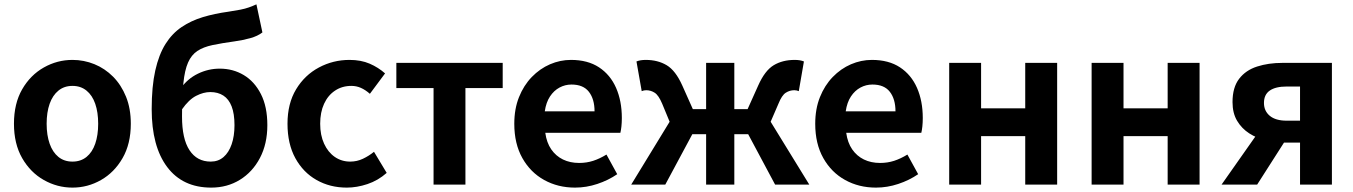

<svg xmlns="http://www.w3.org/2000/svg" viewBox="-20 -849 6224 883"><path d="M313.3 13.8Q243.3 13.8 181.6 -21.1Q119.9 -55.9 82 -121.7Q44.2 -187.5 44.2 -279.9Q44.2 -372.8 82 -438.4Q119.9 -503.9 181.6 -538.7Q243.3 -573.5 313.3 -573.5Q365.7 -573.5 414.1 -553.9Q462.4 -534.2 500 -496.4Q537.6 -458.5 559.6 -404.2Q581.6 -349.8 581.6 -279.9Q581.6 -187.5 543.6 -121.7Q505.7 -55.9 444.5 -21.1Q383.3 13.8 313.3 13.8ZM313.3 -105.8Q351.3 -105.8 377.9 -127.3Q404.5 -148.9 418 -188.2Q431.5 -227.4 431.5 -279.9Q431.5 -332.7 418 -371.7Q404.5 -410.7 377.9 -432.3Q351.3 -454 313.3 -454Q275.2 -454 248.7 -432.3Q222.1 -410.7 208.3 -371.7Q194.5 -332.7 194.5 -279.9Q194.5 -227.4 208.3 -188.2Q222.1 -148.9 248.7 -127.3Q275.2 -105.8 313.3 -105.8Z M951.5 13.8Q820 13.8 748.8 -81Q677.6 -175.8 677.6 -346.9Q677.6 -451.4 694.1 -524.7Q710.5 -598 741.1 -646.7Q771.8 -695.3 815.3 -724.6Q858.8 -753.9 913 -770.3Q967.2 -786.6 1029.8 -795.1Q1063.3 -800.1 1085.3 -804.5Q1107.3 -808.8 1124.7 -815Q1142 -821.2 1159.3 -829L1186.8 -699.9Q1165.1 -683 1131 -673.5Q1096.9 -664 1060.4 -659Q999.6 -650.6 957.4 -641.7Q915.1 -632.8 887.7 -614.6Q860.3 -596.5 844.9 -561.5Q829.4 -526.4 823.3 -466.3Q817.1 -406.2 817.1 -313.1Q817.1 -210.5 851.5 -158.2Q885.9 -105.8 949.2 -105.8Q983.8 -105.8 1008 -126.7Q1032.2 -147.5 1045.3 -185.4Q1058.4 -223.2 1058.4 -273.4Q1058.4 -325.8 1045.3 -359.6Q1032.2 -393.4 1007.2 -409.5Q982.2 -425.6 947.2 -425.6Q915.8 -425.6 881.9 -408.2Q848.1 -390.8 816.7 -345.7L810.5 -441.9Q842.5 -487 890.2 -510.1Q937.8 -533.3 990.7 -533.3Q1051.7 -533.3 1101.1 -503.7Q1150.5 -474.2 1180 -416.2Q1209.5 -358.3 1209.5 -273.4Q1209.5 -187.4 1175.5 -122.6Q1141.5 -57.9 1083.3 -22.1Q1025.1 13.8 951.5 13.8Z M1574.8 13.8Q1497.7 13.8 1436 -21.1Q1374.3 -55.9 1338.2 -121.7Q1302.2 -187.5 1302.2 -279.9Q1302.2 -372.8 1341.8 -438.4Q1381.4 -503.9 1446.8 -538.7Q1512.1 -573.5 1587.5 -573.5Q1640 -573.5 1680.1 -556.2Q1720.2 -538.8 1750.9 -511.4L1681.1 -417.6Q1660.6 -435.6 1639.9 -444.8Q1619.2 -454 1596.1 -454Q1553.4 -454 1520.9 -432.3Q1488.3 -410.7 1470.4 -371.7Q1452.5 -332.7 1452.5 -279.9Q1452.5 -227.4 1470.5 -188.2Q1488.5 -148.9 1519.7 -127.3Q1550.9 -105.8 1590.7 -105.8Q1621.4 -105.8 1649 -118.8Q1676.7 -131.9 1700 -150.9L1758.4 -53.9Q1718.4 -18.6 1669.8 -2.4Q1621.2 13.8 1574.8 13.8Z M1973.9 0V-444.1H1802.8V-559.8H2291.9V-444.1H2120.5V0Z M2624.4 13.8Q2545.9 13.8 2482.7 -21.2Q2419.5 -56.1 2382.4 -121.9Q2345.2 -187.7 2345.2 -279.9Q2345.2 -348.1 2366.8 -402.2Q2388.4 -456.3 2425.6 -494.8Q2462.8 -533.2 2509.5 -553.4Q2556.3 -573.5 2605.7 -573.5Q2683.1 -573.5 2735 -539.3Q2786.9 -505.1 2813.4 -444.7Q2839.8 -384.4 2839.8 -306.4Q2839.8 -285.9 2837.9 -267.6Q2835.9 -249.4 2833.1 -238.4H2487.7Q2493.9 -192.8 2515.2 -162.1Q2536.4 -131.4 2569.1 -115.5Q2601.8 -99.6 2643.6 -99.6Q2677.6 -99.6 2708 -109.4Q2738.3 -119.3 2769.1 -138.2L2818.6 -47.9Q2777.7 -19.8 2727 -3Q2676.4 13.8 2624.4 13.8ZM2485.4 -336.9H2714.3Q2714.3 -393.2 2688.4 -426.7Q2662.6 -460.2 2608.1 -460.2Q2579 -460.2 2553.2 -446.4Q2527.4 -432.6 2509.4 -405.4Q2491.4 -378.2 2485.4 -336.9Z M2882.9 0 3059.6 -289.1 3025.3 -372.1Q3009 -410.9 2990.9 -422.5Q2972.9 -434.1 2951.6 -434.1Q2945.9 -434.1 2941 -433Q2936.2 -431.8 2931.2 -429.8L2907.1 -566.4Q2924.9 -573.5 2949.6 -573.5Q3005 -573.5 3046 -549.1Q3087 -524.6 3117.9 -455.6L3166.3 -347.2H3227.4V-559.8H3357.1V-347.2H3418.2L3466.9 -455.6Q3497.6 -524.6 3538.3 -549.1Q3579 -573.5 3634.9 -573.5Q3659.8 -573.5 3677.2 -566.4L3653.6 -429.8Q3648.6 -431.8 3643.8 -433Q3638.9 -434.1 3632.9 -434.1Q3611.9 -434.1 3593.8 -422.5Q3575.6 -410.9 3560.1 -372.1L3524.2 -289.1L3701.9 0H3544.7L3420.9 -231.7H3357.1V0H3227.4V-231.7H3163.9L3039.6 0Z M4008.4 13.8Q3929.9 13.8 3866.7 -21.2Q3803.5 -56.1 3766.4 -121.9Q3729.2 -187.7 3729.2 -279.9Q3729.2 -348.1 3750.8 -402.2Q3772.4 -456.3 3809.6 -494.8Q3846.8 -533.2 3893.5 -553.4Q3940.3 -573.5 3989.7 -573.5Q4067.1 -573.5 4119 -539.3Q4170.9 -505.1 4197.4 -444.7Q4223.8 -384.4 4223.8 -306.4Q4223.8 -285.9 4221.9 -267.6Q4219.9 -249.4 4217.1 -238.4H3871.7Q3877.9 -192.8 3899.2 -162.1Q3920.4 -131.4 3953.1 -115.5Q3985.8 -99.6 4027.6 -99.6Q4061.6 -99.6 4092 -109.4Q4122.3 -119.3 4153.1 -138.2L4202.6 -47.9Q4161.7 -19.8 4111 -3Q4060.4 13.8 4008.4 13.8ZM3869.4 -336.9H4098.3Q4098.3 -393.2 4072.4 -426.7Q4046.6 -460.2 3992.1 -460.2Q3963 -460.2 3937.2 -446.4Q3911.4 -432.6 3893.4 -405.4Q3875.4 -378.2 3869.4 -336.9Z M4345.3 0V-559.8H4492V-350.9H4695V-559.8H4841.8V0H4695V-222.8H4492V0Z M5000.3 0V-559.8H5147V-350.9H5350V-559.8H5496.8V0H5350V-222.8H5147V0Z M5958.8 0V-193.3H5885.4Q5844.1 -193.3 5801.9 -203.4Q5759.7 -213.4 5725.1 -235.7Q5690.6 -258 5669.4 -293.4Q5648.3 -328.8 5648.3 -379.5Q5648.3 -447.1 5678.8 -486.7Q5709.2 -526.3 5761.4 -543Q5813.6 -559.8 5877.6 -559.8H6105.4V0ZM5897.4 -294H5958.8V-451.1H5897.4Q5846.7 -451.1 5819.8 -432.6Q5792.9 -414.1 5792.9 -375.6Q5792.9 -338.7 5819.8 -316.3Q5846.7 -294 5897.4 -294ZM5597.9 0 5787.8 -270.2 5908.5 -229.9 5761.6 0Z"/></svg>

Font: Noto Sans TC
Style: Regular
Weight: 100
Designer: Ryoko NISHIZUKA 西塚涼子 (kana, bopomofo & ideographs); Paul D. Hunt (Latin, Greek & Cyrillic); Sandoll Communications 산돌커뮤니
Foundry: Adobe
Version: Version 2.004;hotconv 1.0.118;makeotfexe 2.5.65603